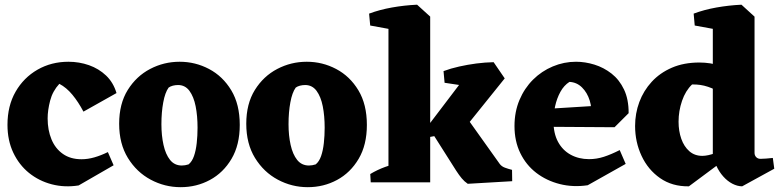

<svg xmlns="http://www.w3.org/2000/svg" viewBox="-20 -756 3234 796"><path d="M306 12.8Q247.8 22 194.6 8.1Q141.5 -5.8 100.2 -39.1Q59 -72.5 35 -123.2Q11 -174 11 -238.5Q11 -317.2 44.6 -375.8Q78.2 -434.2 135.5 -467.1Q192.8 -500 263.8 -500Q308.2 -500 348.9 -485.8Q389.5 -471.5 419.8 -442.8Q450 -414 463 -370.2L326 -293.2Q304.5 -333.8 280.1 -363.2Q255.8 -392.8 226 -408.5Q198 -378.2 187.8 -338.5Q177.5 -298.8 177.5 -265.2Q177.5 -216.8 193.4 -178.4Q209.2 -140 240.8 -117.9Q272.2 -95.8 318 -95.8Q343.8 -95.8 370.9 -103.5Q398 -111.2 427.2 -125.5L451 -70.8Z M729 20Q663 20 604.8 -11.1Q546.5 -42.2 510.2 -101.2Q474 -160.2 474 -242.8Q474 -325.8 509.6 -383Q545.2 -440.2 602.4 -470.1Q659.5 -500 724.8 -500Q789.8 -500 846.8 -469.9Q903.8 -439.8 938.9 -381.5Q974 -323.2 974 -238.2Q974 -155.2 939.9 -97.5Q905.8 -39.8 850.2 -9.9Q794.8 20 729 20ZM734 -69.8Q747.2 -69.8 761.8 -74.5Q776.2 -86 784.2 -109Q792.2 -132 795.6 -162.9Q799 -193.8 799 -226.5Q799 -275.5 791.1 -315.4Q783.2 -355.2 765.4 -379.4Q747.5 -403.5 718.2 -403.5Q707.2 -403.5 696.6 -400.8Q686 -398 679 -392.8Q664.2 -372.2 656.8 -331.6Q649.2 -291 649.2 -241Q649.2 -194.2 657.9 -155.2Q666.5 -116.2 685 -93Q703.5 -69.8 734 -69.8Z M1256 20Q1190 20 1131.8 -11.1Q1073.5 -42.2 1037.2 -101.2Q1001 -160.2 1001 -242.8Q1001 -325.8 1036.6 -383Q1072.2 -440.2 1129.4 -470.1Q1186.5 -500 1251.8 -500Q1316.8 -500 1373.8 -469.9Q1430.8 -439.8 1465.9 -381.5Q1501 -323.2 1501 -238.2Q1501 -155.2 1466.9 -97.5Q1432.8 -39.8 1377.2 -9.9Q1321.8 20 1256 20ZM1261 -69.8Q1274.2 -69.8 1288.8 -74.5Q1303.2 -86 1311.2 -109Q1319.2 -132 1322.6 -162.9Q1326 -193.8 1326 -226.5Q1326 -275.5 1318.1 -315.4Q1310.2 -355.2 1292.4 -379.4Q1274.5 -403.5 1245.2 -403.5Q1234.2 -403.5 1223.6 -400.8Q1213 -398 1206 -392.8Q1191.2 -372.2 1183.8 -331.6Q1176.2 -291 1176.2 -241Q1176.2 -194.2 1184.9 -155.2Q1193.5 -116.2 1212 -93Q1230.5 -69.8 1261 -69.8Z M1590.5 0V-683.8L1709.2 -736.5L1763.5 -687.2V0ZM1705 -177.5 1695.8 -202.5 1757 -237.8 1914.5 -445 2026.5 -498.2 2072.5 -431 1897.5 -213.5ZM1919.2 6Q1905.2 -3.5 1894.4 -16.5Q1883.5 -29.5 1871.2 -48.5L1767 -212.8L1915.8 -267.2L2052.2 -75.8Q2060 -65.8 2073.2 -60.9Q2086.5 -56 2102.8 -51.8L2103.5 -4.8ZM1514.8 -650.2 1510.2 -699.5Q1553.8 -715.8 1604.8 -724.9Q1655.8 -734 1708.5 -736.5L1708 -665.8L1631.8 -628.8ZM1823.2 -412.8 1818.8 -461.2Q1849 -472.5 1883.8 -480.2Q1918.5 -488 1955 -492.8Q1991.5 -497.5 2026.5 -498.2L2023 -426L1950 -393.8ZM1517 0 1515 -34.5Q1543.5 -51.8 1577 -64Q1610.5 -76.2 1638.5 -82.8L1629 0Z M2416.5 12Q2355.5 21 2300.5 7Q2245.5 -7 2203.2 -39.5Q2161 -72 2137 -121.4Q2113 -170.8 2113 -233.5Q2113 -292.5 2133.6 -341.4Q2154.2 -390.2 2189.9 -425.8Q2225.5 -461.2 2271.8 -480.6Q2318 -500 2368.2 -500Q2405.8 -500 2444.4 -488.1Q2483 -476.2 2515.4 -450.9Q2547.8 -425.5 2567.1 -384.9Q2586.5 -344.2 2586.2 -286.8L2430 -272.8Q2435 -306.2 2424.9 -339Q2414.8 -371.8 2393 -393.4Q2371.2 -415 2340.8 -416.5Q2318 -402 2303.2 -375Q2288.5 -348 2281.5 -316Q2274.5 -284 2274.5 -254.5Q2274.5 -203 2293.5 -167.9Q2312.5 -132.8 2346.1 -114.5Q2379.8 -96.2 2422 -96.2Q2453.5 -96.2 2483.6 -106Q2513.8 -115.8 2549.2 -133.8L2574 -76.5ZM2527.8 -228.5 2229 -230.5 2217 -302.8 2502.5 -320.5 2586.2 -286.8Z M2836 16.5Q2766.8 17.5 2716.6 -17.5Q2666.5 -52.5 2639.8 -109.9Q2613 -167.2 2613 -233.8Q2613 -285.8 2630.5 -332.9Q2648 -380 2682 -417Q2716 -454 2765.6 -475.4Q2815.2 -496.8 2879.2 -496.8Q2925.2 -496.8 2966.2 -483.4Q3007.2 -470 3043.5 -446.2L3016.2 -322.2Q2998.8 -347.5 2972.9 -366.5Q2947 -385.5 2915.5 -396.1Q2884 -406.8 2849.2 -405.8Q2822 -380 2807.6 -337.9Q2793.2 -295.8 2793.2 -251.5Q2793.2 -212.8 2804.5 -180.6Q2815.8 -148.5 2837.8 -129.1Q2859.8 -109.8 2891.8 -109.8Q2914.8 -109.8 2947.1 -121.9Q2979.5 -134 3015 -160.5L3008.2 -111.5ZM3056.8 16.5Q3036.8 16.2 3016.2 5.6Q2995.8 -5 2978.5 -24.4Q2961.2 -43.8 2949.5 -69.5L2935.2 -75.2V-683.8L3054 -736.5L3108.2 -687V-122Q3108.2 -111.8 3115 -104.6Q3121.8 -97.5 3132.8 -97.5Q3144.5 -97.5 3156.2 -98.6Q3168 -99.8 3184 -101.2L3190 -56.5ZM2860.2 -650.2 2855.8 -699.5Q2899.2 -715.8 2950.2 -724.9Q3001.2 -734 3054 -736.5L3053.5 -665.8L2977.2 -628.8Z"/></svg>

Font: Eczar
Style: Regular
Weight: 400
Designer: Vaibhav Singh
Foundry: Rosetta Type Foundry
Version: Version 2.000